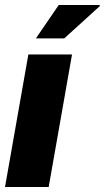

<svg xmlns="http://www.w3.org/2000/svg" viewBox="-24 -745 418 765"><path d="M-4 0 89 -528H263L170 0ZM119 -592 210 -725H373L374 -721L232 -592Z"/></svg>

Font: Archivo Condensed Black
Style: Italic
Weight: 900
Width: 3
Italic angle: -10°
Designer: Hector Gatti
Foundry: Omnibus-Type
Version: Version 2.001